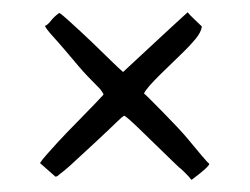

<svg xmlns="http://www.w3.org/2000/svg" viewBox="-20 -689 407 312"><path d="M320 -423Q318 -424 307.5 -436.5Q297 -449 285 -463.5Q273 -478 244 -507.5Q215 -537 214 -537Q217 -545 241.5 -569Q266 -593 277.5 -604Q289 -615 298 -626Q307 -637 308 -646Q305 -649 296 -657.5Q287 -666 285 -669Q286 -670 275 -660Q264 -650 250 -637Q236 -624 208.5 -598.5Q181 -573 180 -572Q176 -575 151.5 -599Q127 -623 114 -635Q101 -647 90 -657Q79 -667 76 -668L75 -667Q68 -662 62.5 -655Q57 -648 53 -647Q55 -642 65 -631Q75 -620 86.5 -606.5Q98 -593 108.5 -580.5Q119 -568 143 -544Q149 -536 148 -535Q140 -526 112 -497.5Q84 -469 74 -458Q64 -447 56 -438Q48 -429 45 -424L70 -402Q72 -402 73.5 -403Q75 -404 77 -406Q84 -411 94 -420Q104 -429 133 -456Q162 -483 170 -491Q178 -499 182 -501Q184 -500 191 -494Q198 -488 224.5 -462Q251 -436 259 -428.5Q267 -421 271 -417Q273 -416 280.5 -408.5Q288 -401 290 -398Q291 -396 293 -398Q321 -419 320 -423Z"/></svg>

Font: Londrina Solid Thin
Style: Regular
Weight: 250
Designer: Marcelo Magalhaes
Foundry: Marcelo Magalhães
Version: Version 1.002